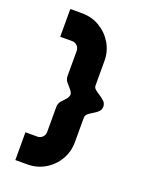

<svg xmlns="http://www.w3.org/2000/svg" viewBox="-142 -773 698 903"><g transform="rotate(20 206.5 -322.0)"><path d="M50 56V-83H109.5Q124.5 -83 135 -93.5Q145.5 -104 145.5 -119V-246.5Q146.5 -263 156 -274.2Q165.5 -285.5 176 -296Q186.5 -306.5 189 -322Q186.5 -335.5 176.2 -346.5Q166 -357.5 156.2 -369.5Q146.5 -381.5 145.5 -397.5V-525Q145.5 -540 135 -550.5Q124.5 -561 109.5 -561H50V-700H109.5Q158 -700 197.8 -676.2Q237.5 -652.5 261 -612.8Q284.5 -573 284.5 -525V-402Q284.5 -391 295 -382.5Q305.5 -374 319 -365.5Q332.5 -357 342.8 -346.8Q353 -336.5 353 -322Q353 -306 342.8 -296Q332.5 -286 319 -278.2Q305.5 -270.5 295 -262Q284.5 -253.5 284.5 -241V-119Q284.5 -70.5 261 -30.8Q237.5 9 197.8 32.5Q158 56 109.5 56Z"/></g></svg>

Font: Urbanist ExtraBold
Style: Regular
Weight: 800
Designer: Corey Hu
Foundry: Corey Hu
Version: Version 1.330; ttfautohint (v1.8.4.7-5d5b)